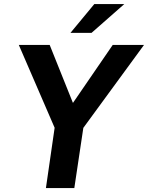

<svg xmlns="http://www.w3.org/2000/svg" viewBox="-20 -950 748 970"><path d="M212 0 256 -304.5 75 -723H231L348.5 -430L549.5 -723H707.5L401 -304L355.5 0ZM336 -784 456.5 -929.5H608L442.5 -784Z"/></svg>

Font: Public Sans Thin
Style: Bold Italic
Weight: 700
Italic angle: -8°
Version: Version 2.001